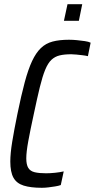

<svg xmlns="http://www.w3.org/2000/svg" viewBox="-20 -885 451 913"><path d="M179 8Q126 8 92.5 -2.5Q59 -13 44 -40Q29 -67 29 -117Q29 -155 38 -210.5Q47 -266 63 -344Q81 -432 97.5 -493.5Q114 -555 132.5 -594.5Q151 -634 174.5 -656.5Q198 -679 230.5 -687.5Q263 -696 308 -696Q327 -696 346.5 -694Q366 -692 383.5 -689.5Q401 -687 411 -682L398 -618Q385 -621 371 -622.5Q357 -624 343.5 -625.5Q330 -627 319 -627Q286 -627 263.5 -621.5Q241 -616 224.5 -600.5Q208 -585 195 -553.5Q182 -522 169.5 -471Q157 -420 141 -344Q124 -266 114.5 -214Q105 -162 105 -132Q105 -102 114.5 -86.5Q124 -71 145 -66Q166 -61 199 -61Q219 -61 242.5 -63.5Q266 -66 283 -70L269 -5Q258 -1 242 1.5Q226 4 210 6Q194 8 179 8ZM284 -786 301 -865H371L355 -786Z"/></svg>

Font: Saira Condensed
Style: Italic
Weight: 400
Width: 3
Italic angle: -12°
Designer: Hector Gatti with collaboration of the Omnibus-Type team
Foundry: Omnibus-Type
Version: Version 1.100